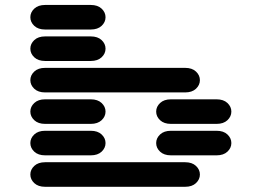

<svg xmlns="http://www.w3.org/2000/svg" viewBox="-20 -756 1040 763"><path d="M159.2 -13.7H715.8Q743.2 -13.7 758.8 -28.3Q774.4 -43 774.4 -62.5Q774.4 -82 758.8 -96.7Q743.2 -111.3 715.8 -111.3H159.2Q131.8 -111.3 116.2 -96.7Q100.6 -82 100.6 -62.5Q100.6 -43 116.2 -28.3Q131.8 -13.7 159.2 -13.7ZM159.2 -138.7H340.8Q368.2 -138.7 383.8 -153.3Q399.4 -168 399.4 -187.5Q399.4 -207 383.8 -221.7Q368.2 -236.3 340.8 -236.3H159.2Q131.8 -236.3 116.2 -221.7Q100.6 -207 100.6 -187.5Q100.6 -168 116.2 -153.3Q131.8 -138.7 159.2 -138.7ZM659.2 -138.7H840.8Q868.2 -138.7 883.8 -153.3Q899.4 -168 899.4 -187.5Q899.4 -207 883.8 -221.7Q868.2 -236.3 840.8 -236.3H659.2Q631.8 -236.3 616.2 -221.7Q600.6 -207 600.6 -187.5Q600.6 -168 616.2 -153.3Q631.8 -138.7 659.2 -138.7ZM159.2 -263.7H340.8Q368.2 -263.7 383.8 -278.3Q399.4 -293 399.4 -312.5Q399.4 -332 383.8 -346.7Q368.2 -361.3 340.8 -361.3H159.2Q131.8 -361.3 116.2 -346.7Q100.6 -332 100.6 -312.5Q100.6 -293 116.2 -278.3Q131.8 -263.7 159.2 -263.7ZM659.2 -263.7H840.8Q868.2 -263.7 883.8 -278.3Q899.4 -293 899.4 -312.5Q899.4 -332 883.8 -346.7Q868.2 -361.3 840.8 -361.3H659.2Q631.8 -361.3 616.2 -346.7Q600.6 -332 600.6 -312.5Q600.6 -293 616.2 -278.3Q631.8 -263.7 659.2 -263.7ZM159.2 -388.7H715.8Q743.2 -388.7 758.8 -403.3Q774.4 -418 774.4 -437.5Q774.4 -457 758.8 -471.7Q743.2 -486.3 715.8 -486.3H159.2Q131.8 -486.3 116.2 -471.7Q100.6 -457 100.6 -437.5Q100.6 -418 116.2 -403.3Q131.8 -388.7 159.2 -388.7ZM159.2 -513.7H340.8Q368.2 -513.7 383.8 -528.3Q399.4 -543 399.4 -562.5Q399.4 -582 383.8 -596.7Q368.2 -611.3 340.8 -611.3H159.2Q131.8 -611.3 116.2 -596.7Q100.6 -582 100.6 -562.5Q100.6 -543 116.2 -528.3Q131.8 -513.7 159.2 -513.7ZM159.2 -638.7H340.8Q368.2 -638.7 383.8 -653.3Q399.4 -668 399.4 -687.5Q399.4 -707 383.8 -721.7Q368.2 -736.3 340.8 -736.3H159.2Q131.8 -736.3 116.2 -721.7Q100.6 -707 100.6 -687.5Q100.6 -668 116.2 -653.3Q131.8 -638.7 159.2 -638.7Z"/></svg>

Font: Sixtyfour Convergence
Style: Regular
Weight: 400
Designer: Jens Kutilek
Foundry: Jens Kutilek
Version: Version 2.001